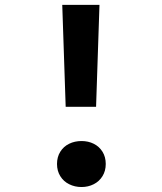

<svg xmlns="http://www.w3.org/2000/svg" viewBox="-20 -750 660 784"><path d="M248.2 -313.8 234.2 -730H386.2L372.3 -313.8ZM212.8 -80.4Q212.8 -109 226.1 -130.3Q239.3 -151.7 262.2 -162.9Q285 -174.1 312.9 -174.1Q340.5 -174.1 362.9 -162.9Q385.3 -151.7 398.6 -130.3Q411.8 -109 411.8 -80.4Q411.8 -52.2 398.6 -30.8Q385.3 -9.2 362.7 2.2Q340.1 13.7 312.9 13.7Q285.4 13.7 262.4 2.2Q239.3 -9.2 226.1 -30.8Q212.8 -52.2 212.8 -80.4Z"/></svg>

Font: Monaspace Krypton Var
Style: Regular
Weight: 400
Designer: Riley Cran and the Lettermatic Team
Version: Version 1.101 (Monaspace Krypton Var)